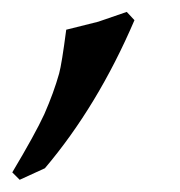

<svg xmlns="http://www.w3.org/2000/svg" viewBox="-27 -147 297 316"><path d="M-6.8 136.7Q30.8 73.7 45.9 41Q61.5 5.4 70.3 -25.9Q74.7 -42 82 -98.1L134.8 -111.3Q146 -115.2 181.6 -127.4L194.3 -113.8Q133.8 27.3 46.9 129.9L5.4 148.9Z"/></svg>

Font: XB Kayhan
Style: Regular
Weight: 400
Designer: Behnam
Foundry: Irmug
Version: Version 7.300 2009